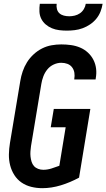

<svg xmlns="http://www.w3.org/2000/svg" viewBox="-20 -975 556 1003"><path d="M201 8Q171 8 143 1Q115 -6 92.5 -21.5Q70 -37 55 -60.5Q40 -84 33 -111.5Q26 -139 26.5 -168.5Q27 -198 32 -228L86 -552Q90 -577 98.5 -602Q107 -627 121 -649.5Q135 -672 155.5 -691Q176 -710 200 -722Q224 -734 249.5 -738.5Q275 -743 300 -743Q326 -743 351 -739.5Q376 -736 398.5 -726.5Q421 -717 439 -700.5Q457 -684 468 -662.5Q479 -641 482 -616Q485 -591 480 -565Q480 -564 480 -562.5Q480 -561 479 -560H368Q368 -560 368 -561Q368 -562 368 -562Q371 -579 368.5 -595Q366 -611 356.5 -623.5Q347 -636 332 -641.5Q317 -647 300 -647Q280 -647 260.5 -638Q241 -629 227.5 -612.5Q214 -596 206.5 -576Q199 -556 196 -537L142 -212Q140 -198 139 -184Q138 -170 139.5 -156.5Q141 -143 145 -130Q149 -117 157.5 -107.5Q166 -98 179 -93Q192 -88 206 -88Q227 -88 248 -94.5Q269 -101 290 -109L323 -310H245L261 -406H452L393 -47Q347 -22 298 -7Q249 8 201 8ZM329 -815Q309 -815 289 -817.5Q269 -820 251 -827.5Q233 -835 218.5 -847.5Q204 -860 195.5 -877Q187 -894 186 -914.5Q185 -935 188 -955H276Q274 -941 277.5 -927.5Q281 -914 290.5 -905.5Q300 -897 313.5 -893.5Q327 -890 342 -890Q356 -890 370.5 -893.5Q385 -897 397.5 -905.5Q410 -914 418 -927.5Q426 -941 428 -955H516Q513 -935 505 -914.5Q497 -894 483 -877Q469 -860 450.5 -847.5Q432 -835 411.5 -827.5Q391 -820 370 -817.5Q349 -815 329 -815Z"/></svg>

Font: Iosevka SS04
Style: Bold Italic
Weight: 700
Italic angle: -9°
Monospace: yes
Designer: Belleve Invis
Foundry: Belleve Invis
Version: Version 19.0.0; ttfautohint (v1.8.4)